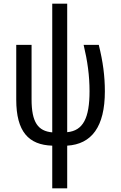

<svg xmlns="http://www.w3.org/2000/svg" viewBox="-20 -780 657 1040"><path d="M263 240H344V9C476 1 548 -93 548 -285C548 -367 538 -445 515 -537H433C454 -449 465 -370 465 -286C465 -140 430 -72 344 -64V-760H263V-63C186 -70 151 -117 151 -242V-537H68V-240C68 -67 135 5 263 9Z"/></svg>

Font: Noto Sans Condensed
Style: Regular
Weight: 400
Width: 3
Designer: Monotype Design Team
Foundry: Monotype Imaging Inc.
Version: Version 2.013